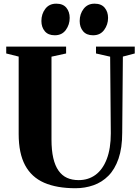

<svg xmlns="http://www.w3.org/2000/svg" viewBox="-20 -990 743 1018"><path d="M380 8Q281 8 214 -21.2Q147 -50.5 113 -114Q79 -177.5 79 -279.5V-690L13 -706.5V-743H330.5V-706.5L253 -689.5V-251Q253 -193 262.5 -152Q272 -111 290.5 -85Q309 -59 335.5 -47Q362 -35 397 -35Q448.5 -35 486.8 -63.2Q525 -91.5 546.2 -147Q567.5 -202.5 567.5 -283L564 -689.5L489 -706.5V-743H694.5V-706.5L631.5 -690L628 -286.5Q628 -205.5 608.5 -149Q589 -92.5 554.8 -58Q520.5 -23.5 475.5 -7.8Q430.5 8 380 8ZM270 -803Q235.5 -803 217.5 -824.5Q199.5 -846 199.5 -878.5Q199.5 -916 220.2 -943.2Q241 -970.5 278 -970.5H279Q314 -970.5 331.8 -949Q349.5 -927.5 349.5 -895Q349.5 -859.5 329 -831.2Q308.5 -803 271 -803ZM473 -803Q438.5 -803 420.5 -824.5Q402.5 -846 402.5 -878.5Q402.5 -916 423.5 -943.2Q444.5 -970.5 481 -970.5H482Q517 -970.5 535 -949Q553 -927.5 553 -895Q553 -859.5 532.2 -831.2Q511.5 -803 474 -803Z"/></svg>

Font: Merriweather 96pt ExtraBold
Style: Regular
Weight: 800
Version: Version 2.100